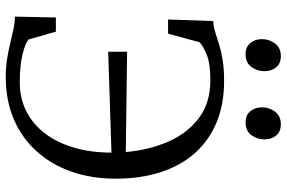

<svg xmlns="http://www.w3.org/2000/svg" viewBox="-185 -804 1000 670"><g transform="rotate(90 315.0 -469.0)"><path d="M247.5 11Q214.5 11 185.2 6.2Q156 1.5 129.8 -5Q103.5 -11.5 80.5 -16.2Q57.5 -21 38 -21L41 -164H90.5L117.5 -69Q131 -57 170.2 -47.5Q209.5 -38 267.5 -38Q322.5 -38 367.5 -60.5Q412.5 -83 445 -125.2Q477.5 -167.5 495 -226.5Q512.5 -285.5 512.5 -358L160.5 -346.5V-412.5L510.5 -408Q503.5 -489.5 474.2 -556.2Q445 -623 392 -663Q339 -703 260.5 -703Q206 -703 176.5 -692.5Q147 -682 127.5 -666L97.5 -555.5H48L53.5 -713Q73 -714 91.5 -719.8Q110 -725.5 132.5 -732.8Q155 -740 186.2 -745.5Q217.5 -751 262.5 -751Q344.5 -751 407.8 -724.5Q471 -698 514.8 -648.5Q558.5 -599 581 -529Q603.5 -459 603.5 -372Q603.5 -288.5 579 -218.5Q554.5 -148.5 508.2 -97Q462 -45.5 396.2 -17.2Q330.5 11 247.5 11ZM168.5 -826Q144 -826 130.2 -842.5Q116.5 -859 116.5 -883.5Q116.5 -908 131.5 -928.5Q146.5 -949 175.5 -949H176.5Q201.5 -949 215 -932.5Q228.5 -916 228.5 -891.5Q228.5 -867 213.8 -846.5Q199 -826 169.5 -826ZM406.5 -826Q382 -826 368.2 -842.5Q354.5 -859 354.5 -883.5Q354.5 -908 369.5 -928.5Q384.5 -949 413.5 -949H414.5Q439.5 -949 453 -932.5Q466.5 -916 466.5 -891.5Q466.5 -867 451.8 -846.5Q437 -826 407.5 -826Z"/></g></svg>

Font: Merriweather 7pt Light
Style: Regular
Weight: 300
Designer: Eben Sorkin
Foundry: Eben Sorkin
Version: Version 2.200;gftools[0.9.31]